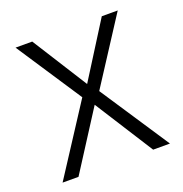

<svg xmlns="http://www.w3.org/2000/svg" viewBox="-102 -622 680 713"><g transform="rotate(-20 238.0 -265.5)"><path d="M204.1 -272.9 34.2 -530.8H100.1L237.8 -313L375 -530.8H438L271 -272.9L451.2 0H384.8L237.8 -231L89.8 0H26.9Z"/></g></svg>

Font: Droid Sans TV
Style: Regular
Weight: 300
Version: Version 1.00